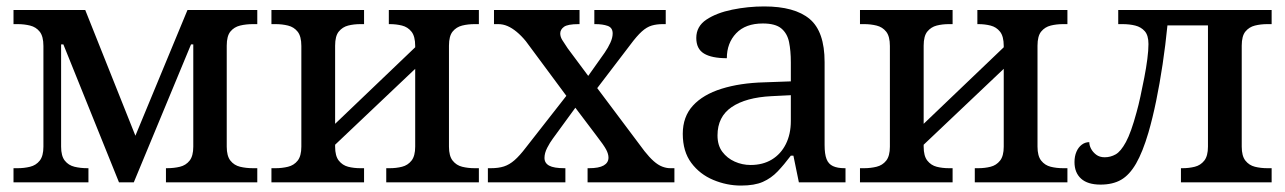

<svg xmlns="http://www.w3.org/2000/svg" viewBox="-20 -567 3995 597"><path d="M22 0V-44H35Q55 -44 73.5 -48.5Q92 -53 103.5 -67.5Q115 -82 115 -111V-424Q115 -454 103.5 -468.5Q92 -483 73.5 -487.5Q55 -492 35 -492H22V-536H245L401 -145L563 -536H780V-492H767Q745 -492 726.5 -487.5Q708 -483 696.5 -469Q685 -455 685 -425V-111Q685 -82 696.5 -67.5Q708 -53 726.5 -48.5Q745 -44 767 -44H780V0H496V-44H499Q521 -44 539.5 -48.5Q558 -53 569.5 -67.5Q581 -82 581 -111V-429H574L396 0H350L177 -429H170V-111Q170 -82 181.5 -67.5Q193 -53 211.5 -48.5Q230 -44 252 -44H255V0Z M824 0V-44H837Q857 -44 875.5 -48.5Q894 -53 905.5 -67.5Q917 -82 917 -111V-424Q917 -454 905.5 -468.5Q894 -483 875.5 -487.5Q857 -492 837 -492H824V-536H1112V-492H1101Q1080 -492 1062.5 -487.5Q1045 -483 1033.5 -469Q1022 -455 1022 -425V-182L1271 -420V-424Q1271 -454 1259.5 -468.5Q1248 -483 1230 -487.5Q1212 -492 1192 -492H1189V-536H1469V-492H1456Q1435 -492 1417 -487.5Q1399 -483 1387.5 -469Q1376 -455 1376 -425V-111Q1376 -82 1387.5 -67.5Q1399 -53 1417 -48.5Q1435 -44 1456 -44H1469V0H1181V-44H1192Q1212 -44 1230 -48.5Q1248 -53 1259.5 -67.5Q1271 -82 1271 -111V-353L1022 -117V-111Q1022 -82 1033.5 -67.5Q1045 -53 1062.5 -48.5Q1080 -44 1101 -44H1112V0Z M1497 0V-44H1506Q1530 -44 1547 -49.5Q1564 -55 1580 -69Q1596 -83 1615 -108L1741 -269L1615 -439Q1601 -456 1586.5 -468Q1572 -480 1558 -486Q1544 -492 1529 -492H1516V-536H1782V-492H1779Q1745 -492 1733.5 -483.5Q1722 -475 1722 -463Q1722 -453 1728 -443Q1734 -433 1745 -417L1809 -331L1860 -403Q1871 -419 1878 -434.5Q1885 -450 1885 -463Q1885 -481 1869.5 -486.5Q1854 -492 1831 -492H1828V-536H2050V-492H2041Q2022 -492 2006.5 -487.5Q1991 -483 1975.5 -469Q1960 -455 1940 -428L1837 -293L1984 -97Q1999 -78 2012.5 -66Q2026 -54 2039 -49Q2052 -44 2064 -44H2077V0H1807V-44H1812Q1842 -44 1857 -52.5Q1872 -61 1872 -77Q1872 -88 1865 -101.5Q1858 -115 1834 -146L1769 -232L1699 -136Q1690 -124 1681.5 -107.5Q1673 -91 1673 -76Q1673 -60 1687.5 -52Q1702 -44 1735 -44H1738V0Z M2284 10Q2240 10 2198 -7.5Q2156 -25 2129.5 -60.5Q2103 -96 2103 -151Q2103 -204 2134.5 -238.5Q2166 -273 2223.5 -291Q2281 -309 2356 -311L2439 -314V-373Q2439 -409 2433.5 -436Q2428 -463 2409.5 -478.5Q2391 -494 2352 -494Q2298 -494 2269 -463.5Q2240 -433 2240 -386Q2193 -386 2169 -400.5Q2145 -415 2145 -449Q2145 -485 2176.5 -506Q2208 -527 2257 -537Q2306 -547 2356 -547Q2451 -547 2497.5 -508Q2544 -469 2544 -374V-116Q2544 -88 2550 -72.5Q2556 -57 2570 -50.5Q2584 -44 2606 -44H2609V0H2464L2447 -83H2439Q2418 -55 2398 -34Q2378 -13 2352 -1.5Q2326 10 2284 10ZM2314 -54Q2352 -54 2380 -71Q2408 -88 2423.5 -119Q2439 -150 2439 -191V-271L2379 -268Q2299 -264 2255 -234Q2211 -204 2211 -146Q2211 -115 2226 -95Q2241 -75 2264.5 -64.5Q2288 -54 2314 -54Z M2654 0V-44H2667Q2687 -44 2705.5 -48.5Q2724 -53 2735.5 -67.5Q2747 -82 2747 -111V-424Q2747 -454 2735.5 -468.5Q2724 -483 2705.5 -487.5Q2687 -492 2667 -492H2654V-536H2942V-492H2931Q2910 -492 2892.5 -487.5Q2875 -483 2863.5 -469Q2852 -455 2852 -425V-182L3101 -420V-424Q3101 -454 3089.5 -468.5Q3078 -483 3060 -487.5Q3042 -492 3022 -492H3019V-536H3299V-492H3286Q3265 -492 3247 -487.5Q3229 -483 3217.5 -469Q3206 -455 3206 -425V-111Q3206 -82 3217.5 -67.5Q3229 -53 3247 -48.5Q3265 -44 3286 -44H3299V0H3011V-44H3022Q3042 -44 3060 -48.5Q3078 -53 3089.5 -67.5Q3101 -82 3101 -111V-353L2852 -117V-111Q2852 -82 2863.5 -67.5Q2875 -53 2892.5 -48.5Q2910 -44 2931 -44H2942V0Z M3402 7Q3362 7 3341.5 -11.5Q3321 -30 3321 -63Q3321 -81 3327 -95Q3333 -109 3343.5 -117Q3354 -125 3367 -125Q3367 -115 3372.5 -104.5Q3378 -94 3388.5 -86Q3399 -78 3415 -78Q3433 -78 3449 -87Q3465 -96 3481 -125.5Q3497 -155 3514 -218Q3520 -239 3526 -267Q3532 -295 3538 -325.5Q3544 -356 3547.5 -383.5Q3551 -411 3551 -430Q3551 -457 3539.5 -470Q3528 -483 3510 -487.5Q3492 -492 3470 -492H3457V-536H3934V-492H3921Q3900 -492 3882 -487.5Q3864 -483 3852.5 -469Q3841 -455 3841 -425V-111Q3841 -82 3852.5 -67.5Q3864 -53 3882 -48.5Q3900 -44 3921 -44H3934V0H3652V-44H3657Q3677 -44 3695 -48.5Q3713 -53 3724.5 -67.5Q3736 -82 3736 -111V-488H3610Q3604 -427 3595 -367Q3586 -307 3575 -253.5Q3564 -200 3551 -155Q3533 -94 3512.5 -58.5Q3492 -23 3466 -8Q3440 7 3402 7Z"/></svg>

Font: ET Text
Style: Regular
Weight: 470
Designer: Monotype Design Team
Foundry: Monotype Imaging Inc.
Version: Version 2.009